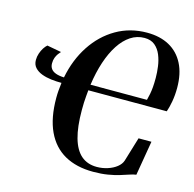

<svg xmlns="http://www.w3.org/2000/svg" viewBox="-110 -864 995 986"><g transform="rotate(15 387.5 -371.0)"><path d="M469 10Q380 10 317.2 -25.2Q254.5 -60.5 221.5 -131.2Q188.5 -202 188.5 -308Q188.5 -328.5 190 -346.2Q191.5 -364 194.5 -389Q167 -389 139.5 -392.2Q112 -395.5 88.8 -404.2Q65.5 -413 51.2 -428.8Q37 -444.5 37 -469Q37 -487 42.8 -504Q48.5 -521 57.2 -534.5Q66 -548 75 -555.5L151 -541.5Q145.5 -536 138.5 -526.5Q131.5 -517 126.5 -504Q121.5 -491 121.5 -473.5Q121.5 -456.5 130 -444.8Q138.5 -433 155.8 -426.8Q173 -420.5 199.5 -419.5Q218.5 -517 267.8 -592Q317 -667 390.2 -709.5Q463.5 -752 553.5 -752Q622.5 -752 672 -724.8Q721.5 -697.5 748.2 -645.2Q775 -593 775 -517.5Q775 -479 768.8 -444.5Q762.5 -410 754.5 -388H337.5Q336 -371.5 334.5 -355.2Q333 -339 332.2 -321Q331.5 -303 331.5 -281Q331.5 -192.5 348 -134.2Q364.5 -76 397.5 -47.5Q430.5 -19 480.5 -19Q510.5 -19 538.2 -28Q566 -37 585.5 -52.5Q605 -68 611.5 -87.5L650.5 -216.5H719L688 -33Q672.5 -31 652.8 -24.2Q633 -17.5 607 -9.5Q581 -1.5 547 4.2Q513 10 469 10ZM641 -418.5Q645.5 -436 648.8 -452.8Q652 -469.5 653.8 -490Q655.5 -510.5 655.5 -539Q655.5 -567.5 651.2 -599.2Q647 -631 635.5 -659Q624 -687 602.8 -704.8Q581.5 -722.5 547.5 -722.5Q507.5 -722.5 474 -700.5Q440.5 -678.5 414 -638Q387.5 -597.5 369 -541.8Q350.5 -486 341 -418.5Z"/></g></svg>

Font: Merriweather 144pt SemiBold
Style: Italic
Weight: 600
Italic angle: -7.8°
Version: Version 2.101